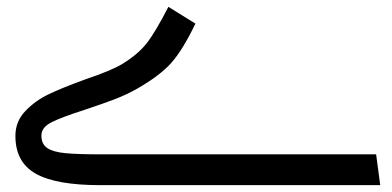

<svg xmlns="http://www.w3.org/2000/svg" viewBox="-20 -541 1146 561"><path d="M25 -144Q25 -186 54 -216.5Q83 -247 123 -266Q163 -285 229 -309Q306 -335 337 -354Q383 -382 408.5 -414.5Q434 -447 472 -521L551 -472Q515 -397 482 -359Q449 -321 381 -282Q349 -264 315 -251Q281 -238 227 -220Q161 -199 131 -184Q101 -169 101 -145Q101 -120 118 -108.5Q135 -97 170.5 -93.5Q206 -90 280 -90H1079L1091 0H273Q144 0 84.5 -33.5Q25 -67 25 -144Z"/></svg>

Font: FiraGOUPP
Style: Medium
Weight: 400
Designer: bBox Type
Foundry: bBox Type GmbH
Version: Version 1.001